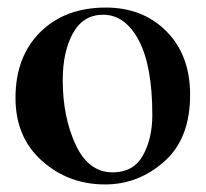

<svg xmlns="http://www.w3.org/2000/svg" viewBox="-20 -559 544 508"><path d="M21 -300Q21 -409 86.5 -474Q152 -539 260 -539Q358 -539 420.5 -476Q483 -413 483 -308Q483 -192 414.5 -131.5Q346 -71 258 -71Q161 -71 91 -133.5Q21 -196 21 -300ZM253 -520Q200 -520 173 -471Q146 -422 146 -347Q146 -250 180 -176.5Q214 -103 278 -103Q333 -103 358 -147.5Q383 -192 383 -255Q383 -385 347 -452.5Q311 -520 253 -520Z"/></svg>

Font: Henny Penny
Style: Regular
Weight: 400
Designer: Olga Umpeleva
Foundry: Brownfox
Version: Version 1.001